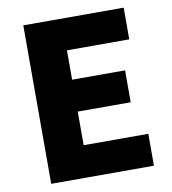

<svg xmlns="http://www.w3.org/2000/svg" viewBox="-83 -817 796 889"><g transform="rotate(-10 315.0 -372.5)"><path d="M86 0H569V-150H265V-308H514V-458H265V-596H558V-745H86Z"/></g></svg>

Font: Noto Sans CJK TC Black
Style: Regular
Weight: 900
Designer: Ryoko NISHIZUKA 西塚涼子 (kana, bopomofo & ideographs); Paul D. Hunt (Latin, Greek & Cyrillic); Sandoll Communications 산돌커뮤니
Foundry: Adobe
Version: Version 2.004;hotconv 1.0.118;makeotfexe 2.5.65603